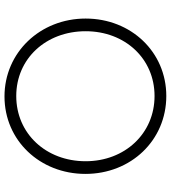

<svg xmlns="http://www.w3.org/2000/svg" viewBox="26 -758 742 833"><g transform="rotate(90 396.5 -341.0)"><path d="M398 10C589 10 734 -144 734 -341C734 -539 588 -692 396 -692C205 -692 60 -539 60 -342C60 -145 207 10 398 10ZM115 -342C115 -513 234 -641 396 -641C559 -641 679 -512 679 -342C679 -170 559 -41 396 -41C234 -41 115 -170 115 -342Z"/></g></svg>

Font: MV Cash ExtraLight
Style: Regular
Weight: 200
Designer: Rodrigo Fuenzalida
Foundry: fragTYPE
Version: Version 1.100;Glyphs 3.1.2 (3151)